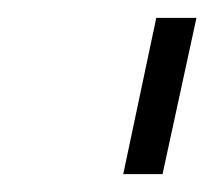

<svg xmlns="http://www.w3.org/2000/svg" viewBox="-20 -734 240 215"><path d="M118 -539 155 -714H200L162 -539Z"/></svg>

Font: Raleway Light
Style: Italic
Weight: 300
Italic angle: -12°
Designer: Matt McInerney, Pablo Impallari, Rodrigo Fuenzalida
Foundry: Matt McInerney, Pablo Impallari, Rodrigo Fuenzalida
Version: Version 4.026